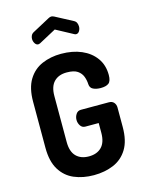

<svg xmlns="http://www.w3.org/2000/svg" viewBox="-140 -1038 843 1125"><g transform="rotate(-15 282.0 -475.5)"><path d="M287 6Q221 6 168 -16.5Q115 -39 84 -89.5Q53 -140 53 -223V-502Q53 -585 84 -635.5Q115 -686 167.5 -708.5Q220 -731 283 -731Q353 -731 406.5 -708Q460 -685 491 -642Q522 -599 522 -539Q522 -502 506 -489.5Q490 -477 457 -477Q431 -477 412 -486Q393 -495 392 -518Q391 -542 382.5 -564.5Q374 -587 352.5 -602Q331 -617 287 -617Q238 -617 210 -588.5Q182 -560 182 -502V-223Q182 -165 210 -136.5Q238 -108 287 -108Q336 -108 364 -136.5Q392 -165 392 -223V-282H311Q292 -282 281.5 -298Q271 -314 271 -333Q271 -352 281.5 -368Q292 -384 311 -384H481Q501 -384 511.5 -371.5Q522 -359 522 -342V-223Q522 -140 491 -89.5Q460 -39 406.5 -16.5Q353 6 287 6ZM170 -819Q158 -819 150 -831.5Q142 -844 142 -859Q142 -870 147 -880Q152 -890 164 -896L268 -952Q277 -957 285 -957Q292 -957 302 -952L406 -897Q418 -891 422.5 -880.5Q427 -870 427 -858Q427 -844 419.5 -831.5Q412 -819 399 -819Q397 -819 394 -820Q391 -821 389 -822L285 -878L181 -822Q178 -821 175 -820Q172 -819 170 -819Z"/></g></svg>

Font: Dosis
Style: Bold
Weight: 700
Designer: EdgarTolentino, PabloImpallari, IginoMarini
Foundry: EdgarTolentino, PabloImpallari, IginoMarini
Version: Version 3.001; ttfautohint (v1.8.2)